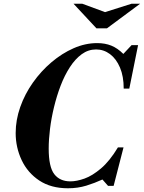

<svg xmlns="http://www.w3.org/2000/svg" viewBox="-20 -996 771 1029"><path d="M344 13Q253 13 190.5 -28.5Q128 -70 96 -138Q64 -206 64 -283Q64 -353 88.5 -422.5Q113 -492 156.5 -553.5Q200 -615 256 -662.5Q312 -710 374.5 -737.5Q437 -765 501 -765Q543 -765 576.5 -751.5Q610 -738 641 -707L685 -754H720L673 -521H643Q643 -587 623 -634Q603 -681 569.5 -706Q536 -731 495 -731Q453 -731 418 -705.5Q383 -680 354.5 -636Q326 -592 305 -537Q284 -482 269.5 -422Q255 -362 248 -305Q241 -248 241 -200Q241 -101 271 -62.5Q301 -24 357 -24Q391 -24 433 -39Q475 -54 521.5 -93.5Q568 -133 612 -206H642L589 0H559L529 -34Q488 -15 442.5 -1Q397 13 344 13ZM497 -844 374 -976H421L543 -931L685 -976H731L553 -844Z"/></svg>

Font: Libre Bodoni
Style: Italic
Weight: 400
Italic angle: -13°
Designer: Pablo Impallari, Rodrigo Fuenzalida
Foundry: Impallari Type
Version: Version 2.005;gftools[0.9.23]